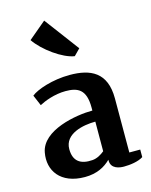

<svg xmlns="http://www.w3.org/2000/svg" viewBox="-131 -973 845 1071"><g transform="rotate(-15 291.0 -438.0)"><path d="M343.8 -653.3 379.4 -689.5 230 -889.2 128.4 -803.7C173.3 -737.3 276.4 -663.1 343.8 -653.3ZM43 -177.2C24.4 -77.6 83.5 12.7 224.6 12.7C294.4 12.7 341.8 -13.7 375 -46.9V-42.5C375 6.8 425.3 12.7 449.7 12.7C485.8 12.7 533.2 6.3 561.5 -12.2V-55.7H498.5L499 -368.2C499 -520 407.7 -559.6 288.6 -559.6C188.5 -559.6 96.2 -527.3 63.5 -500.5L89.8 -438.5C118.2 -454.1 178.7 -478.5 243.2 -478.5C313.5 -478.5 359.9 -457 359.9 -353.5V-335C265.6 -335 64.9 -300.8 43 -177.2ZM179.7 -160.2C179.7 -249.5 289.6 -271 359.9 -271C359.9 -213.9 359.4 -157.2 359.4 -100.1C340.8 -85 317.4 -70.3 289.6 -67.9C219.2 -62.5 179.7 -90.8 179.7 -160.2Z"/></g></svg>

Font: Merriweather
Style: Bold
Weight: 700
Designer: Eben Sorkin ( eben@eyebytes.com )
Foundry: Sorkin Type Co.
Version: Version 1.003